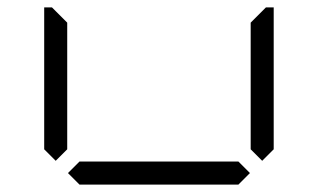

<svg xmlns="http://www.w3.org/2000/svg" viewBox="-20 -497 856 517"><path d="M130 -64 99 -95V-477H120L130 -467L161 -436V-95ZM686 -467 696 -477H717V-95L686 -64L655 -95V-436ZM653 -31 622 0H194L163 -31L194 -62H622Z"/></svg>

Font: DSEG7 Classic Mini
Style: Light
Weight: 300
Designer: Keshikan(Twitter:@keshinomi_88pro)
Version: Version 0.46